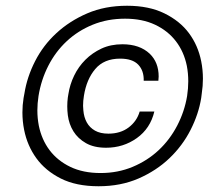

<svg xmlns="http://www.w3.org/2000/svg" viewBox="-20 -769 765 668"><path d="M323 -121Q245 -121 191.5 -148Q138 -175 106.5 -218.5Q75 -262 64 -317Q58 -347 58 -378Q58 -403 62 -428L65 -444Q74 -501 102 -556Q130 -611 176 -653.5Q222 -696 283.5 -722.5Q345 -749 422 -749Q498 -749 552 -722.5Q606 -696 637.5 -653.5Q669 -611 680 -556Q686 -526 686 -495Q686 -470 682 -444L680 -428Q671 -372 643 -317Q615 -262 569.5 -218.5Q524 -175 462 -148Q400 -121 323 -121ZM330 -167Q390 -167 441.5 -188.5Q493 -210 532 -246.5Q571 -283 596.5 -332Q622 -381 631 -435Q635 -462 635 -486Q635 -514 630 -540Q620 -589 592 -625.5Q564 -662 519.5 -683Q475 -704 415 -704Q354 -704 302.5 -683Q251 -662 212 -625.5Q173 -589 148 -540Q123 -491 114 -435Q110 -409 110 -385Q110 -358 115 -332Q125 -283 152.5 -246.5Q180 -210 224.5 -188.5Q269 -167 330 -167ZM349 -255Q307 -255 279 -271Q251 -287 235.5 -312Q220 -337 216 -368Q214 -384 214 -399Q214 -415 216 -430L218 -442Q223 -475 238 -506Q253 -537 277 -561Q301 -585 333 -600Q365 -615 406 -615Q466 -615 501 -582Q532 -552 532 -503Q532 -496 531 -488H480Q481 -523 461 -544Q441 -565 398 -565Q342 -565 311.5 -529Q281 -493 272 -436Q269 -418 269 -401Q269 -393 270 -385Q272 -361 282 -343Q292 -325 310.5 -314.5Q329 -304 357 -304Q399 -304 427.5 -325.5Q456 -347 466 -381H517Q503 -322 456 -288.5Q409 -255 349 -255Z"/></svg>

Font: Sora Light
Style: Italic
Weight: 300
Designer: Jonathan Barnbrook, Juli√°n Moncada
Version: Version 1.000